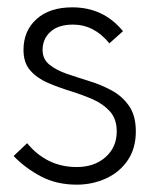

<svg xmlns="http://www.w3.org/2000/svg" viewBox="-20 -497 412 523"><path d="M189 6Q134 6 91.5 -16.5Q49 -39 17 -72L54 -107Q79 -76 113 -59Q147 -42 189 -42Q237 -42 267.5 -69Q298 -96 298 -139Q298 -173 279.5 -193.5Q261 -214 232.5 -226.5Q204 -239 171.5 -249Q139 -259 110 -271.5Q81 -284 62.5 -305Q44 -326 44 -361Q44 -413 79.5 -445Q115 -477 177 -477Q262 -477 315 -412L278 -379Q236 -430 179 -430Q139 -430 117.5 -410.5Q96 -391 96 -361Q96 -336 114.5 -321Q133 -306 162 -296Q191 -286 223.5 -276Q256 -266 284.5 -250.5Q313 -235 331.5 -208.5Q350 -182 350 -139Q350 -93 328 -60.5Q306 -28 269 -11Q232 6 189 6Z"/></svg>

Font: Lil Grotesk Light
Style: Regular
Weight: 300
Designer: Bastien Sozeau
Foundry: NBR — Bastien Sozeau
Version: Version 3.003; ttfautohint (v1.8.4.7-5d5b);gftools[0.9.33]